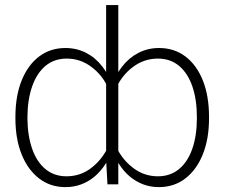

<svg xmlns="http://www.w3.org/2000/svg" viewBox="-20 -748 911 779"><path d="M828.1 -272.9V-268.1Q828.1 -184.1 802.7 -121.3Q777.3 -58.6 731.7 -23.7Q686 11.2 624.5 11.2Q590.8 11.2 561 0Q531.2 -11.2 506.3 -32.2Q481.4 -53.2 462.4 -83.3Q443.4 -113.3 430.2 -151.4V-391.6Q447.3 -441.9 475.6 -478Q503.9 -514.2 542 -533.7Q580.1 -553.2 625.5 -553.2Q687 -553.2 732.4 -518.8Q777.8 -484.4 803 -421.6Q828.1 -358.9 828.1 -272.9ZM778.8 -268.1V-272.9Q778.8 -343.8 760.5 -397.2Q742.2 -450.7 706.8 -480.5Q671.4 -510.3 620.6 -510.3Q564.9 -510.3 519.8 -476.6Q474.6 -442.9 450.7 -389.6V-153.3Q476.1 -100.1 520.5 -66.4Q564.9 -32.7 620.6 -32.7Q670.9 -32.7 706.3 -62Q741.7 -91.3 760.3 -144.5Q778.8 -197.8 778.8 -268.1ZM410.6 -98.1V-727.5H460V0H416ZM42.5 -268.1V-272.9Q42.5 -358.9 67.9 -421.6Q93.3 -484.4 138.7 -518.8Q184.1 -553.2 245.1 -553.2Q291 -553.2 329.1 -533.7Q367.2 -514.2 395.3 -478Q423.3 -441.9 439.9 -391.6V-151.4Q427.2 -113.3 408.2 -83.3Q389.2 -53.2 364.3 -32.2Q339.4 -11.2 309.6 0Q279.8 11.2 245.6 11.2Q184.6 11.2 138.9 -23.7Q93.3 -58.6 67.9 -121.3Q42.5 -184.1 42.5 -268.1ZM91.3 -272.9V-268.1Q91.8 -197.8 110.4 -144.5Q128.9 -91.3 164.3 -62Q199.7 -32.7 250 -32.7Q306.2 -32.7 350.1 -66.4Q394 -100.1 419.4 -153.3V-389.6Q396.5 -442.4 351.3 -476.3Q306.2 -510.3 251 -510.3Q199.7 -510.3 164.3 -480.5Q128.9 -450.7 110.4 -397.2Q91.8 -343.8 91.3 -272.9Z"/></svg>

Font: Inter ExtraLight
Style: Regular
Weight: 250
Designer: Rasmus Andersson
Foundry: rsms
Version: Version 4.001;git-66647c0bb